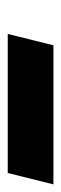

<svg xmlns="http://www.w3.org/2000/svg" viewBox="154 -562 162 511"><g transform="rotate(90 235.5 -307.0)"><path d="M101.1 -367.7H471.2L440.9 -246.1H70.8Z"/></g></svg>

Font: Lesson One Extra
Style: Italic
Weight: 800
Italic angle: -14°
Designer: But Ko, Victor Gaultney, Annie Olsen, Julie Remington, Don Collingsworth, Eric Hays, Becca Hirsbrunner
Version: Version 1.100